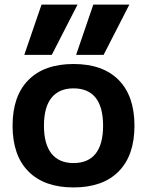

<svg xmlns="http://www.w3.org/2000/svg" viewBox="-20 -810 643 840"><path d="M433.3 -570H313L388.3 -790H546ZM206.6 -570H86.3L161.7 -790H319.3ZM301.7 10Q173.7 10 104.3 -60Q35 -130 35 -260Q35 -390 104.3 -460Q173.7 -530 301.7 -530Q430 -530 499.1 -460Q568.3 -390 568.3 -260Q568.3 -130 499.1 -60Q430 10 301.7 10ZM301.7 -96.6Q365.7 -96.6 398.4 -137.8Q431 -179 431 -260Q431 -341.3 398.4 -382.4Q365.7 -423.4 301.7 -423.4Q238.6 -423.4 205.5 -382.4Q172.3 -341.3 172.3 -260Q172.3 -179 205.5 -137.8Q238.6 -96.6 301.7 -96.6Z"/></svg>

Font: M PLUS 1 Thin
Style: Regular
Weight: 100
Designer: Coji Morishita
Foundry: UNDERFOREST DESIGN
Version: Version 1.001